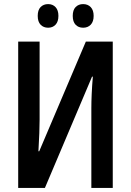

<svg xmlns="http://www.w3.org/2000/svg" viewBox="-20 -917 638 937"><path d="M68.8 -713.9H173.3V-333Q173.3 -303.7 171.9 -267.3Q170.4 -231 167.5 -178.7H171.4L398.9 -713.9H530.3V0H425.8V-389.2Q425.8 -419.9 427.5 -458.5Q429.2 -497.1 433.1 -543H429.2L199.2 0H68.8ZM164.1 -839.4Q164.1 -868.2 178.2 -882.6Q192.4 -897 214.8 -897Q237.3 -897 251.2 -882.1Q265.1 -867.2 265.1 -839.4Q265.1 -811.5 251.2 -796.6Q237.3 -781.7 214.8 -781.7Q192.4 -781.7 178.2 -796.4Q164.1 -811 164.1 -839.4ZM335 -839.4Q335 -868.2 349.1 -882.6Q363.3 -897 385.7 -897Q408.7 -897 422.9 -882.1Q437 -867.2 437 -839.4Q437 -811.5 422.9 -796.6Q408.7 -781.7 385.7 -781.7Q362.8 -781.7 348.9 -796.4Q335 -811 335 -839.4Z"/></svg>

Font: Open Sans Condensed SemiBold
Style: Regular
Weight: 600
Width: 3
Designer: Monotype Design Team
Foundry: Monotype Imaging Inc.
Version: Version 3.000; ttfautohint (v1.8.4)